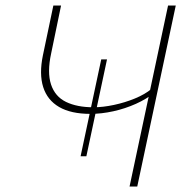

<svg xmlns="http://www.w3.org/2000/svg" viewBox="-20 -678 684 698"><path d="M309 -264Q238 -264 195 -289Q152 -314 137 -361.5Q122 -409 136 -477L174 -658H202L166 -484Q151 -415 165.5 -371Q180 -327 220 -307.5Q260 -288 320 -288Q354 -288 394 -296.5Q434 -305 470.5 -320Q507 -335 531 -355L541 -341Q513 -318 474 -300.5Q435 -283 392 -273.5Q349 -264 309 -264ZM273 -110 348 -462H369L294 -110ZM451 0 591 -658H619L479 0Z"/></svg>

Font: Ysabeau Infant Thin
Style: Italic
Weight: 250
Italic angle: -12°
Designer: Christian Thalmann (Catharsis Fonts)
Version: Version 2.001;gftools[0.9.30]; featfreeze: ss01,ss02,lnum